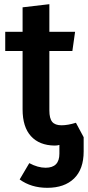

<svg xmlns="http://www.w3.org/2000/svg" viewBox="-20 -681 420 918"><path d="M343 -94 380 -25V43Q380 128 334 172.5Q288 217 206 217Q129 217 74 177L120 99Q161 121 198 121Q264 121 264 54V12Q254 15 241 15Q168 14 128 -30Q88 -74 88 -158V-437H5V-529H88V-646L216 -661V-529H339L326 -437H216V-153Q216 -115 229.5 -98.5Q243 -82 274 -82Q304 -82 343 -94Z"/></svg>

Font: FiraGO Medium
Style: Regular
Weight: 500
Designer: bBox Type
Foundry: bBox Type GmbH
Version: Version 1.001;PS 001.001;hotconv 1.0.88;makeotf.lib2.5.64775